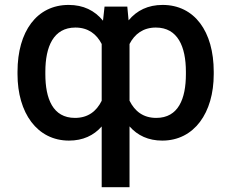

<svg xmlns="http://www.w3.org/2000/svg" viewBox="-20 -573 959 796"><path d="M401.6 203.1H517V-49C550.4 -11 595.5 9.9 652.7 9.9C784.8 9.9 866.1 -104.8 866.1 -265.6V-275.6C866.1 -442.8 786.2 -552.6 654.1 -552.6C593.8 -552.6 547.2 -529.8 513.1 -488.6L507.8 -545.5H413.4L407 -487.2C372.5 -529.5 325.6 -552.6 264.6 -552.6C132.8 -552.6 52.6 -442.8 52.6 -275.6V-265.6C52.6 -104.8 133.9 9.9 266 9.9C323.5 9.9 368.3 -11 401.6 -48.7ZM168 -265.6V-275.6C168 -379.6 201.7 -458.8 292.6 -458.8C344.8 -458.8 380.3 -432.2 401.6 -390.6V-155.2C380 -111.9 345.2 -84.2 290.8 -84.2C198.9 -84.2 168 -164.1 168 -265.6ZM517 -155.5V-390.6C538.4 -432.2 573.9 -458.8 626.1 -458.8C717 -458.8 750.7 -379.6 750.7 -275.6V-265.6C750.7 -164.1 719.8 -84.2 627.8 -84.2C573.2 -84.2 538.7 -112.2 517 -155.5Z"/></svg>

Font: Magic Ui Pro Medium
Style: Regular
Weight: 500
Designer: Stefan Endress, Andreas Faust
Version: Version 1.000;FEAKit 1.0